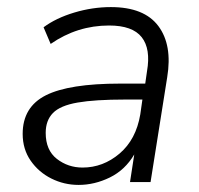

<svg xmlns="http://www.w3.org/2000/svg" viewBox="-20 -514 562 542"><path d="M202 8Q161 8 125 -10Q89 -28 66.5 -60.5Q44 -93 44 -136Q44 -212 109.5 -245Q175 -278 319 -278H390L395 -313Q406 -376 380 -409Q354 -442 288 -442Q198 -442 123 -390L103 -437Q138 -463 189.5 -478.5Q241 -494 293 -494Q387 -494 427 -440.5Q467 -387 452 -296L405 0H347L359 -78Q333 -34 290 -13Q247 8 202 8ZM213 -41Q271 -41 317.5 -80.5Q364 -120 376 -191L382 -233H333Q248 -233 199 -224.5Q150 -216 129.5 -195Q109 -174 109 -139Q109 -90 140.5 -65.5Q172 -41 213 -41Z"/></svg>

Font: Nunito Sans Light
Style: Italic
Weight: 300
Italic angle: -9°
Designer: Vernon Adams
Foundry: Vernon Adams
Version: Version 3.006; ttfautohint (v1.8.3)